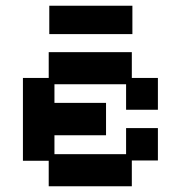

<svg xmlns="http://www.w3.org/2000/svg" viewBox="-20 -638 632 670"><path d="M150 12V-77H60V-366H150V-456H440V-366H531V-255H420V-344H170V-279H350V-166H170V-100H420V-191H531V-78H440V12ZM152 -519V-618H442V-519Z"/></svg>

Font: Pixelify Sans Medium
Style: Regular
Weight: 500
Designer: Stefie Justprince
Foundry: Typecalism Foundryline
Version: Version 1.000;February 13, 2025;FontCreator 15.0.0.3015 64-b